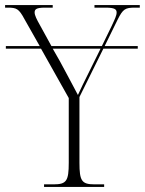

<svg xmlns="http://www.w3.org/2000/svg" viewBox="-29 -734 569 754"><path d="M144 0H380V-10H343C292 -10 283 -23 283 -95V-353L377 -543H512V-553H382L433 -657C454 -699 463 -704 501 -704H520V-714H342V-704H386C422 -704 429 -697 429 -685C429 -673 422 -659 410 -633L371 -553H173L128 -635C115 -658 107 -674 107 -685C107 -697 113 -704 147 -704H178V-714H-9V-704H1C36 -704 45 -700 67 -659L127 -553H-6V-543H132L241 -349V-95C241 -23 232 -10 181 -10H144ZM206 -494 178 -543H366L322 -454C301 -412 289 -387 277 -361C254 -405 230 -449 206 -494Z"/></svg>

Font: Noto Serif Display SemiCondensed ExtraLight
Style: Regular
Weight: 200
Width: 4
Designer: Monotype Design Team
Foundry: Monotype Imaging Inc.
Version: Version 2.009